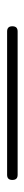

<svg xmlns="http://www.w3.org/2000/svg" viewBox="220 -276 70 551"><g transform="rotate(-90 255.5 0.0)"><path d="M29.8 -15.1C20 -15.1 15.1 -10.3 15.1 0C15.1 10.3 20 15.1 29.8 15.1H440.9C451.2 15.1 456.1 10.3 456.1 0C456.1 -10.3 451.2 -15.1 440.9 -15.1H29.8Z"/></g></svg>

Font: Nemoy
Style: Light
Weight: 300
Designer: BSozoo
Foundry: BSozoo
Version: Version 001.000